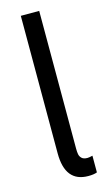

<svg xmlns="http://www.w3.org/2000/svg" viewBox="-119 -795 483 847"><g transform="rotate(-15 123.0 -372.0)"><path d="M69.3 -124V-752H153.3V-122.1Q153.3 -107.4 155.3 -96.9Q157.2 -86.4 165.5 -78.4Q173.8 -70.3 191.4 -70.3Q199.2 -70.3 214.8 -74.2V2Q200.2 7.8 174.8 7.8Q69.3 7.8 69.3 -124Z"/></g></svg>

Font: Reddit Sans Vanilla
Style: Regular
Weight: 400
Designer: Stephen Hutchings
Foundry: Reddit
Version: Version 1.013